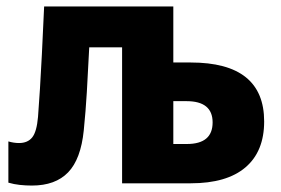

<svg xmlns="http://www.w3.org/2000/svg" viewBox="-20 -569 871 596"><path d="M79 7Q60 7 41.5 5Q23 3 6 -2V-130Q23 -125 39 -125Q66 -125 80 -142.5Q94 -160 98 -206Q101 -247 104 -293Q107 -339 110 -400.5Q113 -462 117 -549H518V-375H572Q800 -375 800 -192Q800 -99 742 -49.5Q684 0 572 0H359V-422H257Q253 -342 249.5 -282.5Q246 -223 240 -164Q231 -75 191.5 -34Q152 7 79 7ZM518 -122H560Q640 -122 640 -189Q640 -255 559 -255H518Z"/></svg>

Font: Noto Sans SemiCondensed ExtraBold
Style: Regular
Weight: 800
Width: 4
Designer: Monotype Design Team
Foundry: Monotype Imaging Inc.
Version: Version 2.013; ttfautohint (v1.8.4.7-5d5b)